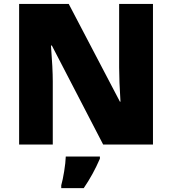

<svg xmlns="http://www.w3.org/2000/svg" viewBox="-20 -734 874 975"><path d="M756.8 0H503.9L243.2 -502.9H238.8Q248 -384.3 248 -321.8V0H77.1V-713.9H329.1L588.9 -217.8H591.8Q585 -325.7 585 -391.1V-713.9H756.8ZM291 207Q298.8 179.7 305.9 135.7Q313 91.8 314 61H487.3V71.8Q452.6 152.3 405.3 221.2H291Z"/></svg>

Font: Open Sans ExtBd
Style: Bold
Weight: 800
Foundry: Ascender Corporation
Version: Version 1.10